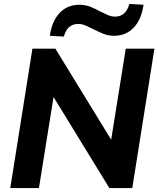

<svg xmlns="http://www.w3.org/2000/svg" viewBox="-20 -951 801 971"><path d="M32 0 144 -705H260L564 -209L538 -218L616 -705H761L649 0H533L229 -496L255 -487L177 0ZM303 -766 232 -770Q243 -846 282.5 -886.5Q322 -927 381 -927Q411 -927 437.5 -916.5Q464 -906 487 -893Q507 -883 525 -875Q543 -867 562 -867Q617 -867 634 -931L706 -927Q695 -851 655.5 -810.5Q616 -770 557 -770Q527 -770 500.5 -781Q474 -792 451 -804Q431 -814 412.5 -822Q394 -830 376 -830Q320 -830 303 -766Z"/></svg>

Font: Mulish ExtraLight ExtraBold
Style: Italic
Weight: 800
Italic angle: -9°
Version: Version 3.603